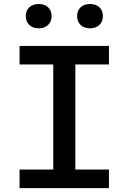

<svg xmlns="http://www.w3.org/2000/svg" viewBox="-20 -966 660 986"><path d="M80.5 0H539.5V-95.5H367V-635H539.5V-730H80.5V-635H253.5V-95.5H80.5ZM178.5 -820.5C218 -820.5 245 -844.5 245 -883.5C245 -922 218 -945.5 178.5 -945.5C139.5 -945.5 112.5 -922 112.5 -883.5C112.5 -844.5 139.5 -820.5 178.5 -820.5ZM442 -820.5C481.5 -820.5 508.5 -844.5 508.5 -883.5C508.5 -922 481.5 -945.5 442 -945.5C403 -945.5 376 -922 376 -883.5C376 -844.5 403 -820.5 442 -820.5Z"/></svg>

Font: Monaspace Neon Medium
Style: Regular
Weight: 500
Designer: Riley Cran & the Lettermatic Team
Foundry: Lettermatic
Version: Version 1.200 (Monaspace Neon)